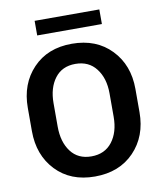

<svg xmlns="http://www.w3.org/2000/svg" viewBox="-95 -954 880 1042"><g transform="rotate(-10 345.0 -433.5)"><path d="M524 -798H167.5V-878.5H524ZM344 10.5Q210 10.5 129.5 -74.2Q49 -159 49 -291.5V-419.5Q49 -551.5 129.5 -636.2Q210 -721 344 -721Q479 -721 560.5 -636.2Q642 -551.5 642 -419.5V-291.5Q642 -159 560.5 -74.2Q479 10.5 344 10.5ZM344 -100.5Q418 -100.5 458.8 -153.5Q499.5 -206.5 499.5 -291.5V-420.5Q499.5 -504 458.5 -557Q418 -610 344 -610Q270.5 -610 230.8 -557.2Q191 -504.5 191 -420.5V-291.5Q191 -206.5 230.8 -153.5Q270.5 -100.5 344 -100.5Z"/></g></svg>

Font: Roberto Sans
Style: Bold
Weight: 700
Designer: Google (font) & Cristiano Sobral (main changes)
Version: Version 1.000;October 12, 2021;FontCreator 14.0.0.2814 64-bi